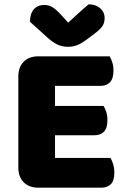

<svg xmlns="http://www.w3.org/2000/svg" viewBox="-20 -867 588 890"><path d="M158 3Q115 3 90 -22Q65 -47 65 -90V-513Q65 -556 90 -581Q115 -606 158 -606H488Q495 -595 500.5 -578Q506 -561 506 -540Q506 -503 490 -486Q474 -469 446 -469H235V-376H460Q467 -365 472.5 -348Q478 -331 478 -310Q478 -273 462 -256.5Q446 -240 418 -240H235V-135H492Q499 -124 504.5 -106Q510 -88 510 -67Q510 -30 494 -13.5Q478 3 450 3ZM296 -762Q321 -785 345 -807Q369 -829 391 -847Q423 -847 444 -829Q465 -811 465 -783Q465 -762 455 -746.5Q445 -731 417 -710L389 -689Q360 -667 340 -658.5Q320 -650 296 -650Q266 -650 244 -661.5Q222 -673 202 -691L119 -766Q119 -803 136.5 -823.5Q154 -844 186 -844Q206 -844 223.5 -833.5Q241 -823 269 -792Z"/></svg>

Font: Baloo Bhaina 2 ExtraBold
Style: Regular
Weight: 800
Designer: Yesha Goshar, Manish Minz, Shuchita Grover and Ek Type
Foundry: Ek Type
Version: Version 1.640;hotconv 1.0.111;makeotfexe 2.5.65597; ttfautoh